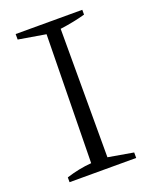

<svg xmlns="http://www.w3.org/2000/svg" viewBox="-125 -717 626 788"><g transform="rotate(-20 188.0 -323.5)"><path d="M41 0V-21Q69 -30 96.5 -35.5Q124 -41 151 -43L160 -603L41 -623V-647H332V-626Q307 -619 279.5 -613.5Q252 -608 222 -604V-43L332 -24V0Z"/></g></svg>

Font: Piazzolla Light
Style: Regular
Weight: 300
Designer: Juan Pablo del Peral
Foundry: Huerta Tipografica
Version: Version 1.330